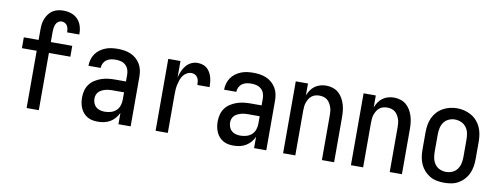

<svg xmlns="http://www.w3.org/2000/svg" viewBox="-62 -1064 3624 1394"><g transform="rotate(10 1750.0 -367.5)"><path d="M171 0V-422H62V-502H171V-578Q171 -599 173.5 -619.5Q176 -640 184 -659Q192 -678 204.5 -695Q217 -712 234.5 -723Q252 -734 272.5 -738.5Q293 -743 313 -743Q342 -743 369.5 -734Q397 -725 417 -704.5Q437 -684 446 -656.5Q455 -629 455 -601Q455 -599 455 -597Q455 -595 455 -592H365Q365 -593 365 -594Q365 -595 365 -596Q365 -608 362.5 -620Q360 -632 353.5 -642Q347 -652 336 -657.5Q325 -663 313 -663Q299 -663 287.5 -654.5Q276 -646 270.5 -633Q265 -620 263 -606Q261 -592 261 -578V-502H419V-422H261V0Z M697 8Q677 8 657.5 4.5Q638 1 620.5 -9Q603 -19 590 -34Q577 -49 569 -67.5Q561 -86 557.5 -105.5Q554 -125 554 -145Q554 -171 560.5 -196.5Q567 -222 582.5 -243Q598 -264 620 -278Q642 -292 666.5 -300.5Q691 -309 717 -312Q743 -315 769 -315H848V-365Q848 -385 841.5 -403.5Q835 -422 820.5 -435Q806 -448 787 -453Q768 -458 749 -458Q731 -458 713.5 -454.5Q696 -451 681.5 -441Q667 -431 658.5 -414.5Q650 -398 650 -380Q650 -380 650 -380Q650 -380 650 -380H560Q560 -380 560 -380.5Q560 -381 560 -381Q560 -404 566.5 -426.5Q573 -449 586 -468Q599 -487 618 -501Q637 -515 658.5 -523.5Q680 -532 702.5 -535Q725 -538 749 -538Q773 -538 797 -534.5Q821 -531 843.5 -521.5Q866 -512 884.5 -496Q903 -480 915.5 -459Q928 -438 933 -414Q938 -390 938 -365V0H848V-83Q838 -62 822.5 -44Q807 -26 787 -14Q767 -2 744 3Q721 8 697 8ZM733 -72Q755 -72 777 -78Q799 -84 816 -99Q833 -114 840.5 -136Q848 -158 848 -180V-235H769Q755 -235 741 -234Q727 -233 713.5 -229.5Q700 -226 687 -220Q674 -214 664 -204.5Q654 -195 649 -181.5Q644 -168 644 -154Q644 -137 650 -120.5Q656 -104 669 -92.5Q682 -81 699 -76.5Q716 -72 733 -72Z M1122 0V-530H1212V-409Q1218 -433 1227.5 -455.5Q1237 -478 1252.5 -497Q1268 -516 1290 -527Q1312 -538 1337 -538Q1355 -538 1373.5 -533Q1392 -528 1406 -516Q1420 -504 1429.5 -487.5Q1439 -471 1444 -453.5Q1449 -436 1451 -417.5Q1453 -399 1453 -380H1363Q1363 -394 1361 -407.5Q1359 -421 1352 -433Q1345 -445 1333 -451.5Q1321 -458 1307 -458Q1289 -458 1272 -448.5Q1255 -439 1244.5 -424Q1234 -409 1228 -391Q1222 -373 1218 -355Q1214 -337 1213 -318.5Q1212 -300 1212 -281V0Z M1697 8Q1677 8 1657.5 4.5Q1638 1 1620.5 -9Q1603 -19 1590 -34Q1577 -49 1569 -67.5Q1561 -86 1557.5 -105.5Q1554 -125 1554 -145Q1554 -171 1560.5 -196.5Q1567 -222 1582.5 -243Q1598 -264 1620 -278Q1642 -292 1666.5 -300.5Q1691 -309 1717 -312Q1743 -315 1769 -315H1848V-365Q1848 -385 1841.5 -403.5Q1835 -422 1820.5 -435Q1806 -448 1787 -453Q1768 -458 1749 -458Q1731 -458 1713.5 -454.5Q1696 -451 1681.5 -441Q1667 -431 1658.5 -414.5Q1650 -398 1650 -380Q1650 -380 1650 -380Q1650 -380 1650 -380H1560Q1560 -380 1560 -380.5Q1560 -381 1560 -381Q1560 -404 1566.5 -426.5Q1573 -449 1586 -468Q1599 -487 1618 -501Q1637 -515 1658.5 -523.5Q1680 -532 1702.5 -535Q1725 -538 1749 -538Q1773 -538 1797 -534.5Q1821 -531 1843.5 -521.5Q1866 -512 1884.5 -496Q1903 -480 1915.5 -459Q1928 -438 1933 -414Q1938 -390 1938 -365V0H1848V-83Q1838 -62 1822.5 -44Q1807 -26 1787 -14Q1767 -2 1744 3Q1721 8 1697 8ZM1733 -72Q1755 -72 1777 -78Q1799 -84 1816 -99Q1833 -114 1840.5 -136Q1848 -158 1848 -180V-235H1769Q1755 -235 1741 -234Q1727 -233 1713.5 -229.5Q1700 -226 1687 -220Q1674 -214 1664 -204.5Q1654 -195 1649 -181.5Q1644 -168 1644 -154Q1644 -137 1650 -120.5Q1656 -104 1669 -92.5Q1682 -81 1699 -76.5Q1716 -72 1733 -72Z M2062 0V-530H2152V-442Q2160 -463 2172.5 -481.5Q2185 -500 2203 -513Q2221 -526 2242.5 -532Q2264 -538 2286 -538Q2310 -538 2334 -530.5Q2358 -523 2376 -507.5Q2394 -492 2406.5 -470.5Q2419 -449 2426 -426Q2433 -403 2435.5 -378.5Q2438 -354 2438 -330V0H2348V-330Q2348 -345 2346.5 -360.5Q2345 -376 2340 -390Q2335 -404 2327 -417.5Q2319 -431 2307 -440.5Q2295 -450 2280 -454Q2265 -458 2250 -458Q2235 -458 2220 -454Q2205 -450 2193 -440.5Q2181 -431 2173 -417.5Q2165 -404 2160 -390Q2155 -376 2153.5 -360.5Q2152 -345 2152 -330V0Z M2562 0V-530H2652V-442Q2660 -463 2672.5 -481.5Q2685 -500 2703 -513Q2721 -526 2742.5 -532Q2764 -538 2786 -538Q2810 -538 2834 -530.5Q2858 -523 2876 -507.5Q2894 -492 2906.5 -470.5Q2919 -449 2926 -426Q2933 -403 2935.5 -378.5Q2938 -354 2938 -330V0H2848V-330Q2848 -345 2846.5 -360.5Q2845 -376 2840 -390Q2835 -404 2827 -417.5Q2819 -431 2807 -440.5Q2795 -450 2780 -454Q2765 -458 2750 -458Q2735 -458 2720 -454Q2705 -450 2693 -440.5Q2681 -431 2673 -417.5Q2665 -404 2660 -390Q2655 -376 2653.5 -360.5Q2652 -345 2652 -330V0Z M3250 8Q3223 8 3196 3Q3169 -2 3145.5 -15.5Q3122 -29 3103.5 -49.5Q3085 -70 3074 -94.5Q3063 -119 3058.5 -146Q3054 -173 3054 -200V-330Q3054 -357 3058.5 -384Q3063 -411 3074 -435.5Q3085 -460 3103.5 -480.5Q3122 -501 3146 -514.5Q3170 -528 3196.5 -534.5Q3223 -541 3250 -541Q3277 -541 3303.5 -534.5Q3330 -528 3354 -514.5Q3378 -501 3396.5 -480.5Q3415 -460 3426 -435.5Q3437 -411 3441.5 -384Q3446 -357 3446 -330V-200Q3446 -173 3441.5 -146Q3437 -119 3426 -94.5Q3415 -70 3396.5 -49.5Q3378 -29 3354.5 -15.5Q3331 -2 3304 3Q3277 8 3250 8ZM3250 -72Q3274 -72 3296 -81.5Q3318 -91 3332 -110.5Q3346 -130 3351 -153Q3356 -176 3356 -200V-330Q3356 -354 3351 -377.5Q3346 -401 3331.5 -420Q3317 -439 3294.5 -448.5Q3272 -458 3248 -458Q3225 -458 3203 -448Q3181 -438 3167.5 -419Q3154 -400 3149 -376.5Q3144 -353 3144 -330V-200Q3144 -176 3149 -153Q3154 -130 3168 -110.5Q3182 -91 3204 -81.5Q3226 -72 3250 -72Z"/></g></svg>

Font: iosevka_custom_sans_ss08 Md
Style: Regular
Weight: 500
Designer: Belleve Invis
Foundry: Belleve Invis
Version: Version 10.3.0; ttfautohint (v1.8.3)